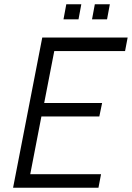

<svg xmlns="http://www.w3.org/2000/svg" viewBox="-20 -875 615 895"><path d="M41 0H439L451 -63H121L173 -332H443L456 -395H186L233 -637H563L575 -700H177ZM409 -785H479L492 -855H422ZM276 -785H346L359 -855H289Z"/></svg>

Font: Uncut Sans Book Italic
Style: Regular
Weight: 350
Italic angle: -11°
Designer: Kasper Nordkvist
Foundry: UNCUT.wtf
Version: Version 1.304;Glyphs 3.2 (3246)